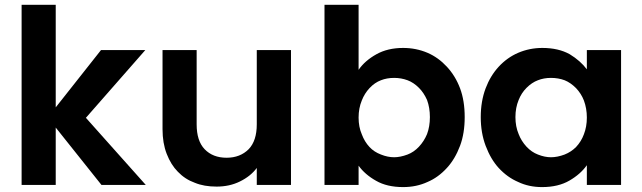

<svg xmlns="http://www.w3.org/2000/svg" viewBox="-20 -760 2640 789"><path d="M209 -318.8 395 -554.2H577.1L333 -275.9L579.1 0H397L209 -235.8V0H68.8V-740.2H209Z M1035.2 -69.8Q1009.8 -35.6 965.8 -14.2Q923.3 6.8 870.1 6.8Q818.4 6.8 780.8 -8.8Q740.2 -23.4 710.9 -54.2Q682.6 -82.5 665 -127.9Q647.9 -171.9 647.9 -229V-554.2H788.1V-249Q788.1 -181.2 820.8 -147Q854.5 -111.8 911.1 -111.8Q966.8 -111.8 1002 -147Q1035.2 -181.6 1035.2 -249V-554.2H1175.8V0H1035.2Z M1453.6 -473.1Q1479.5 -510.7 1526.9 -537.1Q1573.2 -563 1636.7 -563Q1689.9 -563 1736.8 -543Q1781.2 -523.9 1816.4 -485.8Q1851.6 -447.8 1870.6 -397Q1889.6 -346.2 1889.6 -278.8Q1889.6 -211.9 1870.6 -161.1Q1850.1 -106.4 1816.4 -69.8Q1780.8 -30.8 1736.8 -12.2Q1691.4 8.8 1636.7 8.8Q1570.3 8.8 1525.4 -17.1Q1480 -42.5 1453.6 -79.1V0H1313.5V-740.2H1453.6ZM1466.8 -208Q1478 -177.7 1498.5 -155.8Q1517.1 -135.7 1545.4 -125Q1573.2 -113.8 1599.6 -113.8Q1625 -113.8 1654.8 -125Q1680.7 -134.8 1701.7 -157.2Q1722.7 -179.7 1734.9 -209Q1746.6 -240.2 1746.6 -278.8Q1746.6 -317.4 1734.9 -349.1Q1721.7 -378.9 1701.7 -398.9Q1679.7 -420.9 1654.8 -430.2Q1628.9 -439.9 1599.6 -439.9Q1569.8 -439.9 1545.4 -430.2Q1519.5 -420.4 1498.5 -397.9Q1478 -376 1466.8 -347.2Q1453.6 -315.4 1453.6 -276.9Q1453.6 -238.3 1466.8 -208Z M1955.6 -278.8Q1955.6 -343.8 1975.6 -397Q1995.1 -448.7 2029.3 -485.8Q2064 -523.4 2109.4 -543Q2156.2 -563 2208.5 -563Q2274.9 -563 2321.3 -537.1Q2365.2 -510.3 2391.6 -475.1V-554.2H2532.2V0H2391.6V-81.1Q2365.7 -44.4 2320.3 -18.1Q2274.4 8.8 2207.5 8.8Q2153.3 8.8 2109.4 -12.2Q2064.9 -31.2 2029.3 -69.8Q1996.6 -105.5 1975.6 -161.1Q1955.6 -214.4 1955.6 -278.8ZM2098.1 -278.8Q2098.1 -240.2 2111.3 -209Q2122.1 -180.7 2143.6 -157.2Q2164.6 -134.8 2190.4 -125Q2218.3 -113.8 2244.1 -113.8Q2270.5 -113.8 2300.3 -125Q2327.1 -135.7 2347.2 -155.8Q2368.7 -178.7 2379.4 -208Q2391.6 -239.3 2391.6 -276.9Q2391.6 -314.5 2379.4 -347.2Q2368.7 -375 2347.2 -397.9Q2324.7 -420.4 2300.3 -430.2Q2274.4 -439.9 2244.1 -439.9Q2214.8 -439.9 2190.4 -430.2Q2165.5 -420.9 2143.6 -398.9Q2122.6 -377.9 2111.3 -349.1Q2098.1 -317.4 2098.1 -278.8Z"/></svg>

Font: PoppinsZ SemiBold
Style: Regular
Weight: 600
Designer: Ninad Kale (Devanagari), Jonny Pinhorn (Latin)
Foundry: Indian Type Foundry
Version: Version 3.002;FEAKit 1.0